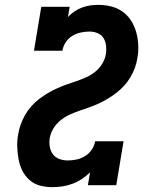

<svg xmlns="http://www.w3.org/2000/svg" viewBox="-20 -763 640 791"><path d="M195 8Q169 8 144.5 1.5Q120 -5 101.5 -21.5Q83 -38 72 -60Q61 -82 56.5 -107Q52 -132 51 -158Q50 -184 55 -210Q58 -230 65.5 -250.5Q73 -271 83.5 -289.5Q94 -308 108.5 -324.5Q123 -341 140.5 -354.5Q158 -368 176.5 -379Q195 -390 215 -399Q235 -408 255 -415Q275 -422 295.5 -429Q316 -436 336 -445Q356 -454 373 -468Q390 -482 401.5 -501Q413 -520 416 -540Q419 -557 417 -574.5Q415 -592 406.5 -606Q398 -620 382 -626.5Q366 -633 349 -633Q331 -633 312.5 -629Q294 -625 277.5 -615Q261 -605 250.5 -588.5Q240 -572 237 -554H120L150 -735H267L260 -693Q272 -706 287 -716Q302 -726 318 -732Q334 -738 351 -740.5Q368 -743 384 -743Q412 -743 438 -736.5Q464 -730 485 -715Q506 -700 520 -678Q534 -656 541 -631Q548 -606 549.5 -578.5Q551 -551 546 -524Q543 -503 535.5 -483Q528 -463 517 -444.5Q506 -426 491.5 -410Q477 -394 459.5 -380.5Q442 -367 423.5 -356Q405 -345 385.5 -336Q366 -327 345.5 -320Q325 -313 305 -306Q285 -299 265.5 -290Q246 -281 229 -267Q212 -253 200.5 -234.5Q189 -216 185 -195Q182 -177 185 -159Q188 -141 198 -127.5Q208 -114 224.5 -108Q241 -102 259 -102Q278 -102 296 -106Q314 -110 330.5 -120Q347 -130 358 -146.5Q369 -163 372 -181H489L459 0H342L351 -53Q335 -37 316.5 -25Q298 -13 277.5 -5.5Q257 2 236.5 5Q216 8 195 8Z"/></svg>

Font: Iosevka Slab XBdEx
Style: Italic
Weight: 800
Width: 7
Italic angle: -9°
Monospace: yes
Designer: Belleve Invis
Foundry: Belleve Invis
Version: Version 11.1.1; ttfautohint (v1.8.3)